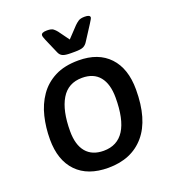

<svg xmlns="http://www.w3.org/2000/svg" viewBox="-132 -819 834 927"><g transform="rotate(-20 284.5 -355.5)"><path d="M286 -575Q256 -575 243.5 -581Q231 -587 225 -601L192 -677Q189 -685 186.5 -691.5Q184 -698 184 -703Q184 -718 214 -718Q237 -718 246.5 -710.5Q256 -703 263 -694L303 -639L355 -694Q364 -703 375 -710.5Q386 -718 408 -718Q435 -718 435 -705Q435 -700 420 -677L371 -601Q363 -588 350.5 -581.5Q338 -575 306 -575ZM267 7Q162 7 105 -52Q48 -111 48 -218Q48 -279 61.5 -335Q75 -391 105.5 -435Q136 -479 185.5 -504.5Q235 -530 307 -530Q409 -530 465 -470.5Q521 -411 521 -303Q521 -150 454 -71.5Q387 7 267 7ZM274 -78Q415 -78 415 -300Q415 -370 384.5 -407.5Q354 -445 295 -445Q223 -445 188 -386.5Q153 -328 153 -222Q153 -152 184 -115Q215 -78 274 -78Z"/></g></svg>

Font: Asap Medium
Style: Italic
Weight: 500
Italic angle: -6°
Designer: Pablo Cosgaya
Foundry: Omnibus-Type
Version: Version 3.001; ttfautohint (v1.8.3)